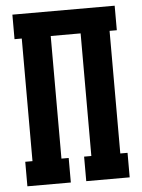

<svg xmlns="http://www.w3.org/2000/svg" viewBox="-53 -777 605 819"><g transform="rotate(-5 250.0 -367.5)"><path d="M31 0V-105H62V-630H31V-735H469V-630H438V-105H469V0H283V-105H314V-630H186V-105H217V0Z"/></g></svg>

Font: Iosevka Curly Slab Extrabold
Style: Regular
Weight: 800
Monospace: yes
Designer: Belleve Invis
Foundry: Belleve Invis
Version: Version 22.1.2; ttfautohint (v1.8.4)